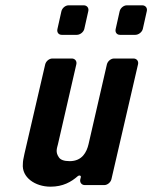

<svg xmlns="http://www.w3.org/2000/svg" viewBox="-20 -696 573 722"><path d="M284 -30 282 -22C279 -10 287 0 299 0H372C384 0 396 -10 399 -22L499 -454C502 -466 494 -476 482 -476H409C397 -476 385 -466 382 -454L313 -154C306 -124 289 -90 242 -90C221 -90 207 -95 201 -105C188 -124 194 -138 198 -154L267 -454C270 -466 262 -476 250 -476H177C165 -476 153 -466 150 -454L72 -118C68 -101 66 -89 66 -80C61 -29 112 6 170 6C217 6 248 -12 273 -34C278 -38 285 -36 284 -30ZM431 -565H489C501 -565 514 -575 517 -587L532 -654C535 -666 527 -676 515 -676H457C445 -676 433 -666 430 -654L415 -587C412 -575 419 -565 431 -565ZM212 -565H269C281 -565 294 -575 297 -587L312 -654C315 -666 307 -676 295 -676H238C226 -676 214 -666 211 -654L196 -587C193 -575 200 -565 212 -565Z"/></svg>

Font: DIN Rundschrift
Style: BreitKursiv
Weight: 400
Width: 7
Version: Version 1.027